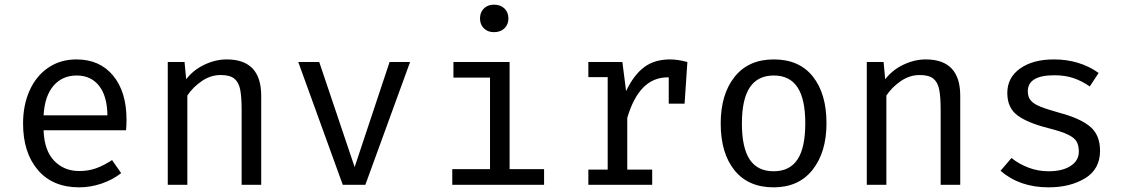

<svg xmlns="http://www.w3.org/2000/svg" viewBox="-20 -793 4840 824"><path d="M320 -59Q359 -59 391.5 -70.5Q424 -82 461 -106L500 -50Q463 -21 415.5 -5Q368 11 320 11Q206 11 142.5 -63.5Q79 -138 79 -263Q79 -342 107 -404.5Q135 -467 187 -502.5Q239 -538 308 -538Q408 -538 465.5 -468.5Q523 -399 523 -279Q523 -256 521 -234H167Q170 -147 212.5 -103Q255 -59 320 -59ZM167 -298H441Q440 -381 405 -425Q370 -469 309 -469Q248 -469 210 -425.5Q172 -382 167 -298Z M700 -527H772L779 -453Q810 -493 857.5 -515.5Q905 -538 953 -538Q1101 -538 1101 -382V0H1017V-320Q1017 -379 1010.5 -410Q1004 -441 985 -456Q966 -471 927 -471Q884 -471 846 -445Q808 -419 784 -383V0H700Z M1548 0H1451L1260 -527H1350L1502 -76L1652 -527H1740Z M2162 -714Q2162 -688 2145 -671.5Q2128 -655 2100 -655Q2073 -655 2056.5 -671.5Q2040 -688 2040 -714Q2040 -740 2056.5 -756.5Q2073 -773 2100 -773Q2128 -773 2145 -756.5Q2162 -740 2162 -714ZM2167 -67H2315V0H1921V-67H2083V-460H1926V-527H2167Z M2930 -527 2918 -348H2850V-461H2845Q2723 -461 2672 -287V-65H2779V0H2505V-65H2588V-462H2505V-527H2651L2667 -402Q2699 -470 2743.5 -504Q2788 -538 2856 -538Q2888 -538 2930 -527Z M3527 -264Q3527 -140 3467.5 -64.5Q3408 11 3300 11Q3191 11 3132 -62.5Q3073 -136 3073 -263Q3073 -388 3132.5 -463Q3192 -538 3301 -538Q3410 -538 3468.5 -464.5Q3527 -391 3527 -264ZM3164 -263Q3164 -159 3197.5 -108.5Q3231 -58 3300 -58Q3369 -58 3402.5 -108.5Q3436 -159 3436 -264Q3436 -368 3402.5 -418.5Q3369 -469 3301 -469Q3232 -469 3198 -418Q3164 -367 3164 -263Z M3700 -527H3772L3779 -453Q3810 -493 3857.5 -515.5Q3905 -538 3953 -538Q4101 -538 4101 -382V0H4017V-320Q4017 -379 4010.5 -410Q4004 -441 3985 -456Q3966 -471 3927 -471Q3884 -471 3846 -445Q3808 -419 3784 -383V0H3700Z M4610 -142Q4610 -168 4601 -184.5Q4592 -201 4565 -214.5Q4538 -228 4483 -242Q4391 -265 4347 -297.5Q4303 -330 4303 -394Q4303 -460 4358 -499Q4413 -538 4503 -538Q4613 -538 4695 -480L4657 -422Q4624 -445 4588 -457.5Q4552 -470 4505 -470Q4391 -470 4391 -401Q4391 -377 4403.5 -362Q4416 -347 4444.5 -335.5Q4473 -324 4530 -308Q4616 -285 4658.5 -249.5Q4701 -214 4701 -146Q4701 -67 4637 -28Q4573 11 4480 11Q4356 11 4274 -60L4321 -115Q4353 -89 4394 -73.5Q4435 -58 4480 -58Q4540 -58 4575 -81Q4610 -104 4610 -142Z"/></svg>

Font: FiraDG Mono
Style: Regular
Weight: 400
Designer: Carrois Corporate & Edenspiekermann AG
Foundry: Carrois Corporate GbR & Edenspiekermann AG
Version: Version 3.206